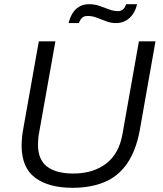

<svg xmlns="http://www.w3.org/2000/svg" viewBox="-20 -883 775 915"><path d="M326 12Q212 12 147.5 -36Q83 -84 83 -190Q83 -206 85 -227.5Q87 -249 91 -270L165 -686H244L167 -254Q164 -242 162.5 -224Q161 -206 161 -194Q161 -122 204.5 -89Q248 -56 329 -56Q424 -56 486 -103.5Q548 -151 564 -246L642 -686H721L646 -262Q628 -165 586 -104Q544 -43 478.5 -15.5Q413 12 326 12ZM307 -773Q313 -798 325 -818.5Q337 -839 357 -851Q377 -863 405 -863Q431 -863 454 -855Q477 -847 499 -838.5Q521 -830 542 -830Q558 -830 567.5 -839.5Q577 -849 581 -863H633Q628 -838 614.5 -817.5Q601 -797 580.5 -785Q560 -773 532 -773Q508 -773 485 -782Q462 -791 440.5 -799Q419 -807 397 -807Q380 -807 370.5 -797.5Q361 -788 356 -773Z"/></svg>

Font: Archivo SemiBold Light
Style: Italic
Weight: 300
Italic angle: -10°
Version: Version 2.001